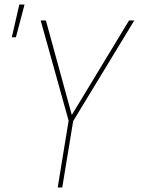

<svg xmlns="http://www.w3.org/2000/svg" viewBox="-20 -825 640 845"><path d="M234 0 282 -294 159 -735H182L296 -319L548 -735H571L302 -292L254 0ZM32 -661 65 -805H88L50 -661Z"/></svg>

Font: Iosevka Thin Extended Oblique
Style: Regular
Weight: 100
Width: 7
Italic angle: -9°
Monospace: yes
Designer: Belleve Invis
Foundry: Belleve Invis
Version: Version 32.5.0; ttfautohint (v1.8.4)